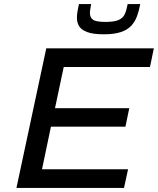

<svg xmlns="http://www.w3.org/2000/svg" viewBox="-20 -926 778 946"><path d="M61 0 208 -688H738L719 -596H294L251 -393H617L598 -302H231L187 -92H611L591 0ZM491 -757Q440 -757 411 -767.5Q382 -778 370.5 -796Q359 -814 359 -839Q359 -855 362 -871Q365 -887 369 -906H429Q427 -892 425 -881.5Q423 -871 423 -862Q423 -840 438 -829Q453 -818 500 -818Q544 -818 565.5 -828Q587 -838 595.5 -858Q604 -878 609 -906H671Q665 -873 655 -846Q645 -819 626.5 -799Q608 -779 575.5 -768Q543 -757 491 -757Z"/></svg>

Font: Saira Expanded Medium
Style: Italic
Weight: 500
Width: 7
Italic angle: -12°
Designer: Hector Gatti with collaboration of the Omnibus-Type team
Foundry: Omnibus-Type
Version: Version 1.101